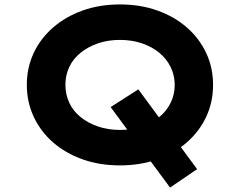

<svg xmlns="http://www.w3.org/2000/svg" viewBox="-20 -736 1082 866"><path d="M747 110 479 -253 604 -333 869 27ZM521 10Q429 10 352 -17.5Q275 -45 219 -94Q163 -143 132 -209.5Q101 -276 101 -353Q101 -431 132 -497Q163 -563 219.5 -612Q276 -661 352.5 -688.5Q429 -716 521 -716Q613 -716 690 -688.5Q767 -661 823 -612Q879 -563 910 -497Q941 -431 941 -353Q941 -275 910 -209Q879 -143 823 -94Q767 -45 690 -17.5Q613 10 521 10ZM521 -150Q575 -150 620.5 -165.5Q666 -181 699 -208.5Q732 -236 750 -273Q768 -310 768 -353Q768 -396 750 -433Q732 -470 699 -497.5Q666 -525 620.5 -540.5Q575 -556 521 -556Q467 -556 422 -540.5Q377 -525 343.5 -498Q310 -471 292.5 -434Q275 -397 275 -353Q275 -310 292.5 -272.5Q310 -235 343.5 -208Q377 -181 422 -165.5Q467 -150 521 -150Z"/></svg>

Font: Lexend Peta
Style: Bold
Weight: 700
Designer: Bonnie Shaver-Troup, Thomas Jockin
Foundry: Lexend
Version: Version 1.007